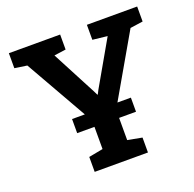

<svg xmlns="http://www.w3.org/2000/svg" viewBox="-125 -840 981 969"><g transform="rotate(-20 365.5 -355.5)"><path d="M222.7 0V-80.1L299.3 -94.7V-247.1L86.9 -620.6L20.5 -630.4V-710.9H295.9V-630.4L232.9 -621.6L357.9 -383.3L368.7 -361.3L371.1 -361.8L381.8 -382.8L518.6 -621.6L439.5 -630.4V-710.9H709.5V-630.4L641.1 -620.6L431.6 -257.3V-94.7L508.8 -80.1V0ZM206.5 -213.9V-289.6H522.5V-213.9Z"/></g></svg>

Font: Roboto Slab SemiBold
Style: Regular
Weight: 600
Designer: Google
Version: Version 2.001; ttfautohint (v1.8.3)